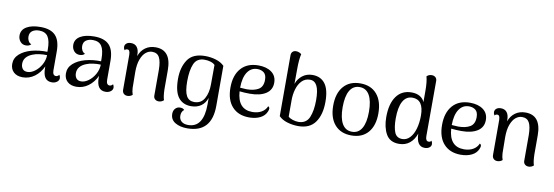

<svg xmlns="http://www.w3.org/2000/svg" viewBox="-65 -1224 5622 1947"><g transform="rotate(10 2746.0 -250.0)"><path d="M544 -45Q544 -22 522.5 -6Q501 10 470 10Q424 10 401 -22Q378 -54 378 -122V-138Q347 -70 292 -29.5Q237 11 169 11Q111 11 77 -20.5Q43 -52 43 -105Q43 -165 89 -206.5Q135 -248 210 -269Q290 -290 373 -287V-312Q373 -401 345.5 -443Q318 -485 254 -485Q213 -485 185 -466Q157 -447 157 -405Q157 -383 167.5 -362.5Q178 -342 199 -334Q181 -313 146 -313Q110 -313 88 -339.5Q66 -366 66 -402Q66 -460 118.5 -491.5Q171 -523 262 -523Q367 -523 416.5 -471Q466 -419 466 -307V-113Q466 -60 501 -60Q509 -60 518 -65Q527 -70 533 -79Q544 -63 544 -45ZM376 -253Q339 -255 298 -249.5Q257 -244 229 -232Q187 -216 164.5 -189Q142 -162 142 -125Q142 -93 158 -72Q174 -51 208 -51Q245 -51 284 -79.5Q323 -108 349 -154.5Q375 -201 376 -253Z M1097 -45Q1097 -22 1075.5 -6Q1054 10 1023 10Q977 10 954 -22Q931 -54 931 -122V-138Q900 -70 845 -29.5Q790 11 722 11Q664 11 630 -20.5Q596 -52 596 -105Q596 -165 642 -206.5Q688 -248 763 -269Q843 -290 926 -287V-312Q926 -401 898.5 -443Q871 -485 807 -485Q766 -485 738 -466Q710 -447 710 -405Q710 -383 720.5 -362.5Q731 -342 752 -334Q734 -313 699 -313Q663 -313 641 -339.5Q619 -366 619 -402Q619 -460 671.5 -491.5Q724 -523 815 -523Q920 -523 969.5 -471Q1019 -419 1019 -307V-113Q1019 -60 1054 -60Q1062 -60 1071 -65Q1080 -70 1086 -79Q1097 -63 1097 -45ZM929 -253Q892 -255 851 -249.5Q810 -244 782 -232Q740 -216 717.5 -189Q695 -162 695 -125Q695 -93 711 -72Q727 -51 761 -51Q798 -51 837 -79.5Q876 -108 902 -154.5Q928 -201 929 -253Z M1623 -9Q1600 12 1571 12Q1548 12 1533 -1.5Q1518 -15 1518 -38V-304Q1517 -390 1495 -431Q1473 -472 1420 -472Q1386 -472 1355.5 -447.5Q1325 -423 1305.5 -371Q1286 -319 1286 -240Q1286 -115 1288 -76Q1290 -37 1301 -8Q1293 0 1279.5 6Q1266 12 1249 12Q1225 12 1210.5 -2.5Q1196 -17 1196 -42V-401Q1195 -429 1188.5 -440.5Q1182 -452 1168 -452Q1149 -452 1142 -438Q1130 -455 1130 -471Q1130 -494 1147 -508Q1164 -522 1194 -522Q1234 -522 1255.5 -494.5Q1277 -467 1277 -414V-402Q1298 -460 1342 -491.5Q1386 -523 1447 -523Q1608 -523 1608 -316V-120Q1610 -43 1623 -9Z M1729 112Q1729 78 1748.5 57Q1768 36 1797 36Q1829 36 1841 53Q1813 75 1813 115Q1813 154 1838 175Q1863 196 1906 196Q1986 196 2025.5 135Q2065 74 2065 -41V-111Q2047 -56 2005 -26.5Q1963 3 1902 3Q1817 3 1771 -57.5Q1725 -118 1725 -248Q1725 -366 1777.5 -444.5Q1830 -523 1957 -523Q2014 -523 2067.5 -507Q2121 -491 2155 -457V-45Q2155 231 1903 231Q1828 231 1778.5 201Q1729 171 1729 112ZM2064 -248 2065 -450Q2049 -467 2020 -476Q1991 -485 1957 -485Q1878 -485 1849.5 -418.5Q1821 -352 1821 -239Q1821 -135 1846.5 -89.5Q1872 -44 1927 -44Q1997 -44 2030.5 -103Q2064 -162 2064 -248Z M2689 -109Q2689 -98 2682 -81Q2664 -35 2616 -11Q2568 13 2502 13Q2391 13 2327.5 -56Q2264 -125 2264 -253Q2264 -379 2327 -451Q2390 -523 2506 -523Q2590 -523 2641.5 -485Q2693 -447 2693 -377Q2693 -303 2633 -264Q2573 -225 2468 -225Q2415 -225 2362 -231Q2374 -47 2525 -47Q2579 -47 2618.5 -69.5Q2658 -92 2674 -132Q2689 -126 2689 -109ZM2361 -268Q2382 -266 2428 -264Q2504 -264 2550 -291.5Q2596 -319 2596 -390Q2596 -442 2569 -463.5Q2542 -485 2502 -485Q2437 -485 2399.5 -429Q2362 -373 2361 -268Z M2807 -54V-681Q2807 -704 2820.5 -717.5Q2834 -731 2856 -731Q2888 -731 2912 -710Q2898 -654 2898 -551L2897 -402Q2916 -456 2959.5 -489.5Q3003 -523 3063 -523Q3147 -523 3192.5 -463Q3238 -403 3238 -276Q3238 -144 3182 -65.5Q3126 13 3009 13Q2950 13 2895 -3.5Q2840 -20 2807 -54ZM3142 -277Q3142 -377 3118 -424Q3094 -471 3046 -471Q2995 -471 2961.5 -436Q2928 -401 2912.5 -347Q2897 -293 2897 -236V-65Q2911 -50 2942 -39.5Q2973 -29 3004 -29Q3084 -31 3113 -100Q3142 -169 3142 -277Z M3322 -254Q3322 -381 3383.5 -452Q3445 -523 3555 -523Q3665 -523 3726 -452Q3787 -381 3787 -254Q3787 -128 3726 -57.5Q3665 13 3555 13Q3445 13 3383.5 -57.5Q3322 -128 3322 -254ZM3690 -254Q3690 -367 3655.5 -426Q3621 -485 3555 -485Q3488 -485 3453.5 -426Q3419 -367 3419 -254Q3419 -143 3453.5 -84Q3488 -25 3555 -25Q3621 -25 3655.5 -84Q3690 -143 3690 -254Z M4376 -42Q4376 -20 4357 -6Q4338 8 4309 8Q4224 8 4221 -123Q4198 -58 4153.5 -22.5Q4109 13 4045 13Q3951 13 3911.5 -57.5Q3872 -128 3872 -232Q3872 -370 3927 -446.5Q3982 -523 4083 -523Q4133 -523 4167.5 -503Q4202 -483 4217 -447V-563Q4217 -656 4202 -710Q4223 -731 4254 -731Q4277 -731 4292 -717.5Q4307 -704 4307 -681L4306 -113Q4306 -61 4338 -61Q4357 -61 4365 -76Q4376 -60 4376 -42ZM4216 -307Q4216 -472 4100 -472Q4036 -472 4002.5 -411.5Q3969 -351 3969 -235Q3969 -145 3990 -93Q4011 -41 4070 -41Q4115 -41 4148.5 -77Q4182 -113 4199 -174Q4216 -235 4216 -307Z M4868 -109Q4868 -98 4861 -81Q4843 -35 4795 -11Q4747 13 4681 13Q4570 13 4506.5 -56Q4443 -125 4443 -253Q4443 -379 4506 -451Q4569 -523 4685 -523Q4769 -523 4820.5 -485Q4872 -447 4872 -377Q4872 -303 4812 -264Q4752 -225 4647 -225Q4594 -225 4541 -231Q4553 -47 4704 -47Q4758 -47 4797.5 -69.5Q4837 -92 4853 -132Q4868 -126 4868 -109ZM4540 -268Q4561 -266 4607 -264Q4683 -264 4729 -291.5Q4775 -319 4775 -390Q4775 -442 4748 -463.5Q4721 -485 4681 -485Q4616 -485 4578.5 -429Q4541 -373 4540 -268Z M5432 -9Q5409 12 5380 12Q5357 12 5342 -1.5Q5327 -15 5327 -38V-304Q5326 -390 5304 -431Q5282 -472 5229 -472Q5195 -472 5164.5 -447.5Q5134 -423 5114.5 -371Q5095 -319 5095 -240Q5095 -115 5097 -76Q5099 -37 5110 -8Q5102 0 5088.5 6Q5075 12 5058 12Q5034 12 5019.5 -2.5Q5005 -17 5005 -42V-401Q5004 -429 4997.5 -440.5Q4991 -452 4977 -452Q4958 -452 4951 -438Q4939 -455 4939 -471Q4939 -494 4956 -508Q4973 -522 5003 -522Q5043 -522 5064.5 -494.5Q5086 -467 5086 -414V-402Q5107 -460 5151 -491.5Q5195 -523 5256 -523Q5417 -523 5417 -316V-120Q5419 -43 5432 -9Z"/></g></svg>

Font: Arima Madurai Medium
Style: Regular
Weight: 500
Designer: Joana Correia and Natanael Gama
Foundry: NDISCOVER
Version: Version 1.020